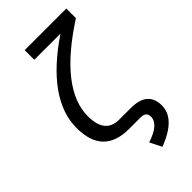

<svg xmlns="http://www.w3.org/2000/svg" viewBox="-273 -769 1035 1035"><g transform="rotate(-45 245.0 -251.0)"><path d="M147.9 -698.2H465.3V-625Q136.7 -413.6 136.7 -205.6Q136.7 -73.2 243.2 -73.2H331.5Q460.4 -73.2 460.4 35.6Q460.4 136.2 304.7 195.3L270.5 127.9Q376 94.2 376 36.6Q376 0 334 0H245.6Q48.8 0 48.8 -203.6Q48.8 -422.9 347.2 -625H147.9Z"/></g></svg>

Font: Voltera
Style: Regular
Weight: 400
Designer: Bernd Montag
Version: Version 1.301